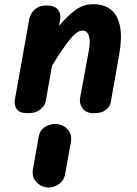

<svg xmlns="http://www.w3.org/2000/svg" viewBox="-20 -526 638 892"><path d="M108 0Q72 0 58.2 -18.5Q44.5 -37 49 -62.5L116.5 -440.5Q118.5 -449 126 -463.2Q133.5 -477.5 150.8 -489Q168 -500.5 198 -500.5Q232.5 -500.5 248.5 -482Q264.5 -463.5 259 -432L254.5 -405.5Q290.5 -450 328.8 -478.2Q367 -506.5 411 -506.5Q465 -506.5 496.8 -480Q528.5 -453.5 538 -401.2Q547.5 -349 533.5 -270.5L494 -48Q491.5 -33 472.8 -16.5Q454 0 415.5 0Q380.5 0 364 -22.2Q347.5 -44.5 352 -70L393 -292.5Q398.5 -322.5 396.2 -342.8Q394 -363 385.5 -373.5Q377 -384 363 -384Q337 -384 301.5 -338.8Q266 -293.5 221.5 -220L192 -52.5Q189.5 -37 168.5 -18.5Q147.5 0 108 0ZM194 344Q165.5 339.5 146.5 317Q127.5 294.5 133 259.5L159.5 111Q164.5 78 190.8 62.8Q217 47.5 244.5 50Q275 53.5 295 75.8Q315 98 309.5 133.5L282.5 282.5Q277 316 248.8 332.5Q220.5 349 194 344Z"/></svg>

Font: Edu VIC WA NT Hand
Style: Regular
Weight: 400
Designer: Tina and Corey Anderson, Eben Sorkin, Mirko Velimirovic
Foundry: Google for Education
Version: Version 1.000